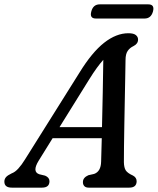

<svg xmlns="http://www.w3.org/2000/svg" viewBox="-50 -861 724 881"><path d="M127 -123Q96.5 -73 130 -61.5L157 -55Q177 -46.5 177 -29.5Q177 0 142.5 0H4.5Q-30 0 -30 -27.5Q-30 -39 -22.8 -47.8Q-15.5 -56.5 3.5 -65.5Q19 -71 34.2 -87.8Q49.5 -104.5 64.5 -129L314.5 -527.5Q372 -621 427.8 -664.8Q483.5 -708.5 539 -708.5Q563 -708.5 573.2 -700.2Q583.5 -692 583.5 -679.5Q583.5 -660 562.5 -649.5Q545.5 -641.5 535.8 -627.2Q526 -613 526 -585.5Q525.5 -548.5 524.5 -499.2Q523.5 -450 522.5 -395.5Q521.5 -341 520.5 -288Q519.5 -235 519 -190.5Q518.5 -146 518.5 -117Q519 -91.5 527.2 -79Q535.5 -66.5 560 -55.5Q577 -46.5 577 -29Q576.5 0 543 0H357Q343 0 336.5 -7.5Q330 -15 330.5 -26Q330.5 -46 355.5 -57L382 -63Q413 -74 414 -119.5Q415.5 -161 417 -227H191.5ZM358.5 -495.5 223 -277.5H418Q420 -353.5 421.5 -436.8Q423 -520 424 -586.5Q410.5 -571.5 394.2 -549.2Q378 -527 358.5 -495.5ZM369 -808.5Q377.5 -841 407.5 -841H630.5Q660.5 -841 652 -808.5Q643 -776 613.5 -776H390Q360 -776 369 -808.5Z"/></svg>

Font: Fraunces 72pt SuperSoft
Style: Italic
Weight: 400
Italic angle: -16°
Version: Version 1.000;[b76b70a41]